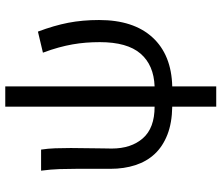

<svg xmlns="http://www.w3.org/2000/svg" viewBox="-76 -586 841 729"><g transform="rotate(-90 344.5 -221.5)"><path d="M304 179V12Q242 11 197.5 -6.5Q153 -24 124.5 -54.5Q96 -85 82 -128Q68 -171 68 -223V-353Q68 -382 67 -415Q66 -448 61 -486H141Q145 -460 146 -432.5Q147 -405 147 -373Q147 -353 146.5 -330.5Q146 -308 146 -287Q146 -266 145.5 -248Q145 -230 145 -218Q145 -144 184 -99.5Q223 -55 304 -55V-622H381V-55Q462 -58 505.5 -108.5Q549 -159 549 -263Q549 -290 547 -315.5Q545 -341 540.5 -366.5Q536 -392 528.5 -419.5Q521 -447 509 -479L589 -498Q612 -437 622.5 -383Q633 -329 633 -266Q633 -135 567 -63Q501 9 381 12V179Z"/></g></svg>

Font: Giro Regular
Style: Regular
Weight: 400
Designer: Paul D. Hunt
Foundry: Adobe Systems Incorporated
Version: Version 1.000;PS 1.0;hotconv 1.0.88;makeotf.lib2.5.647800